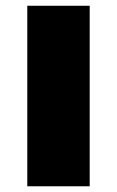

<svg xmlns="http://www.w3.org/2000/svg" viewBox="-20 -650 408 670"><path d="M293 -629.9V0H75.2V-629.9Z"/></svg>

Font: Sinkin Sans 900 X Black
Style: Regular
Weight: 950
Designer: Keith Bates
Foundry: K-Type
Version: Sinkin Sans (version 1.0)  by Keith Bates   •   © 2014   www